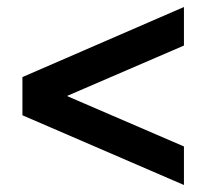

<svg xmlns="http://www.w3.org/2000/svg" viewBox="-20 -561 589 548"><path d="M505 -33 44 -232V-341L505 -541V-431L120 -265V-309L505 -143Z"/></svg>

Font: Nunito Sans 10pt SemiCondensed ExtraBold
Style: Regular
Weight: 800
Width: 4
Designer: Vernon Adams
Foundry: Vernon Adams
Version: Version 3.101;gftools[0.9.27]